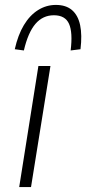

<svg xmlns="http://www.w3.org/2000/svg" viewBox="-20 -760 350 780"><path d="M58 0 136 -492H185L106 0ZM77 -555 40 -560Q53 -618 77 -658Q101 -698 134.5 -719Q168 -740 207 -740Q248 -740 272.5 -719Q297 -698 305.5 -658Q314 -618 307 -560L267 -555Q276 -628 260.5 -663Q245 -698 199 -698Q154 -698 124 -663Q94 -628 77 -555Z"/></svg>

Font: Nunito Sans 7pt SemiCondensed ExtraLight
Style: Italic
Weight: 250
Width: 4
Italic angle: -9°
Designer: Vernon Adams
Foundry: Vernon Adams
Version: Version 3.101;gftools[0.9.27]